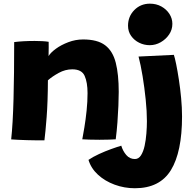

<svg xmlns="http://www.w3.org/2000/svg" viewBox="-20 -740 1030 1022"><path d="M216.5 7Q199.5 7 174.5 7Q149.5 7 123.5 6Q103.5 5.5 76.5 4.2Q49.5 3 39.5 2Q48.5 -81.5 52 -213.8Q55.5 -346 55.5 -516Q102 -522 164.5 -522Q185 -522 204.8 -521Q224.5 -520 239 -517.5Q239.5 -511 239.2 -485.8Q239 -460.5 238.5 -441.5Q249.5 -460 277.5 -480.5Q305.5 -501 343.8 -515.5Q382 -530 422.5 -530Q499 -530 539.8 -499Q580.5 -468 596.2 -406Q612 -344 612 -250.5Q612 -219.5 610.2 -176.8Q608.5 -134 605 -87.5Q601.5 -41 596 1.5Q584.5 2.5 560.5 3.2Q536.5 4 509.5 4Q481 4 455.2 3.2Q429.5 2.5 418 1.5Q422.5 -21.5 429.2 -62.2Q436 -103 441 -151Q446 -199 446 -244.5Q446 -301.5 430.5 -336.2Q415 -371 364.5 -371Q327.5 -371 292.8 -352Q258 -333 235 -312.5Q234.5 -196.5 228.2 -116Q222 -35.5 216.5 7ZM778 -720.5Q812 -720.5 839 -705.5Q866 -690.5 881.8 -666Q897.5 -641.5 897.5 -613Q897.5 -582 880.2 -556.5Q863 -531 835.5 -515.2Q808 -499.5 777 -499.5Q747 -499.5 720.8 -512.5Q694.5 -525.5 678 -548.8Q661.5 -572 661.5 -603Q661.5 -652.5 695 -686.5Q728.5 -720.5 778 -720.5ZM949 -120.5Q949 69 889.8 165.5Q830.5 262 698 262Q642 262 590.2 243Q538.5 224 501.5 190Q464.5 156 451 111Q474.5 95 507 80Q539.5 65 571.5 53.5Q603.5 42 625.5 35.5Q634 64 652.2 85.2Q670.5 106.5 698 106.5Q718 106.5 730.5 86.8Q743 67 749.8 36.2Q756.5 5.5 759.2 -29.5Q762 -64.5 762 -95Q762 -147 755.5 -210.5Q749 -274 739 -334.8Q729 -395.5 717.5 -439L905.5 -448Q910.5 -433.5 917.8 -398.2Q925 -363 932.2 -315.8Q939.5 -268.5 944.2 -217.5Q949 -166.5 949 -120.5Z"/></svg>

Font: Grandstander ExtraBold
Style: Regular
Weight: 800
Designer: Tyler Finck
Foundry: Etcetera Type Co
Version: Version 1.200; ttfautohint (v1.8.3)